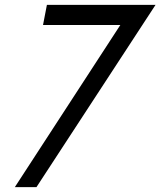

<svg xmlns="http://www.w3.org/2000/svg" viewBox="-20 -770 660 790"><path d="M41 0 475 -667H157L173 -750H620L130 0Z"/></svg>

Font: Hermit LightItalic
Style: Regular
Weight: 300
Italic angle: -10°
Designer: Pablo Caro
Version: Version 2.000;PS 002.000;hotconv 1.0.88;makeotf.lib2.5.64775